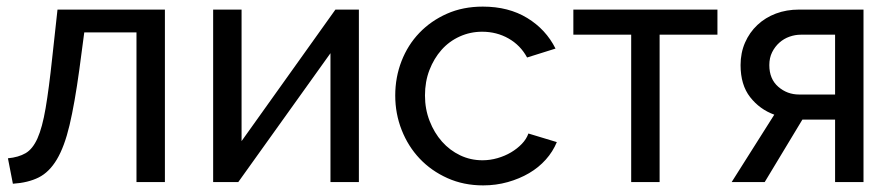

<svg xmlns="http://www.w3.org/2000/svg" viewBox="-20 -551 2706 581"><path d="M4 -72Q36 -75 57.5 -87.5Q79 -100 93.5 -132.5Q108 -165 118 -223.5Q128 -282 138 -376L154 -522H479V0H393V-453H235L220 -340Q206 -238 190.5 -172.5Q175 -107 152 -68.5Q129 -30 97 -14Q65 2 19 5Z M711 -124 995 -522H1066V0H980V-390L701 0H625V-522H711Z M1176 -262Q1176 -317 1195 -366Q1214 -415 1249 -451.5Q1284 -488 1332.5 -509.5Q1381 -531 1441 -531Q1519 -531 1575.5 -496.5Q1632 -462 1661 -404L1575 -377Q1555 -414 1519 -434.5Q1483 -455 1439 -455Q1403 -455 1371 -440.5Q1339 -426 1316 -400Q1293 -374 1279.5 -339Q1266 -304 1266 -262Q1266 -221 1280 -185Q1294 -149 1317.5 -122.5Q1341 -96 1372.5 -81Q1404 -66 1440 -66Q1463 -66 1485.5 -72.5Q1508 -79 1526.5 -90Q1545 -101 1559 -115.5Q1573 -130 1579 -147L1665 -121Q1653 -92 1631.5 -68Q1610 -44 1581 -27Q1552 -10 1516.5 0Q1481 10 1442 10Q1383 10 1334 -12Q1285 -34 1250 -71Q1215 -108 1195.5 -157.5Q1176 -207 1176 -262Z M1976 0H1890V-446H1715V-522H2151V-446H1976Z M2323 -204Q2279 -220 2250 -257Q2221 -294 2221 -354Q2221 -391 2234.5 -422Q2248 -453 2272 -475.5Q2296 -498 2328 -510Q2360 -522 2398 -522H2593V0H2507V-189H2408L2294 0H2194ZM2507 -265V-446H2403Q2386 -446 2369 -440Q2352 -434 2338.5 -422Q2325 -410 2316.5 -393Q2308 -376 2308 -354Q2308 -312 2335 -288.5Q2362 -265 2398 -265Z"/></svg>

Font: PTCRaleway Medium
Style: Regular
Weight: 500
Designer: Matt McInerney, Pablo Impallari, Rodrigo Fuenzalida
Foundry: Matt McInerney, Pablo Impallari, Rodrigo Fuenzalida
Version: Version 3.000g; ttfautohint (v1.5) -l 8 -r 28 -G 28 -x 14 -D